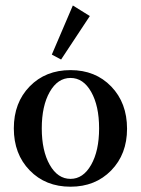

<svg xmlns="http://www.w3.org/2000/svg" viewBox="-20 -687 526 718"><path d="M208.5 -464.4 173.8 -482.9 252.4 -666.5 315.9 -627ZM243.7 11.2Q150.4 11.2 91.1 -49.8Q31.7 -110.8 31.7 -207Q31.7 -303.2 91.1 -364Q150.4 -424.8 243.7 -424.8Q336.9 -424.8 396 -363.5Q455.1 -302.2 455.1 -205.6Q455.1 -110.4 395.8 -49.6Q336.4 11.2 243.7 11.2ZM243.7 -18.1Q291 -18.1 320.8 -70.6Q350.6 -123 350.6 -207Q350.6 -291 321 -343.3Q291.5 -395.5 243.7 -395.5Q195.8 -395.5 166 -343.3Q136.2 -291 136.2 -207Q136.2 -123 166 -70.6Q195.8 -18.1 243.7 -18.1Z"/></svg>

Font: Elstob 18pt Medium
Style: Regular
Weight: 500
Designer: Peter S. Baker
Version: Version 1.015